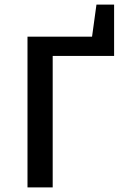

<svg xmlns="http://www.w3.org/2000/svg" viewBox="-20 -818 546 838"><path d="M100 0V-658H210V0ZM151 -574V-658H478V-574ZM376 -616 401 -798H478V-616Z"/></svg>

Font: Ysabeau SC SemiBold
Style: Regular
Weight: 600
Designer: Christian Thalmann (Catharsis Fonts)
Version: Version 2.001;gftools[0.9.30]; featfreeze: smcp